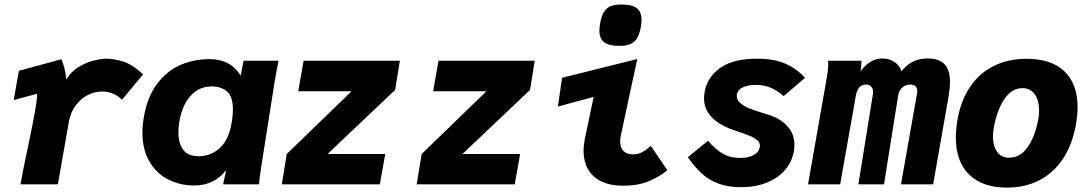

<svg xmlns="http://www.w3.org/2000/svg" viewBox="-20 -820 4840 854"><path d="M104 -165Q127.5 -277.5 137 -332.5Q141.5 -360.5 143 -371Q144.5 -381.5 145 -403L41 -375L64 -505L253 -556.5Q261.5 -536 266.2 -518.2Q271 -500.5 275.5 -466.5Q294.5 -500.5 328.5 -521.2Q362.5 -542 396.5 -550.5Q430.5 -559 453 -559Q488 -559 528.8 -546Q569.5 -533 616.5 -489.5L522.5 -376Q507.5 -392.5 484.5 -402.8Q461.5 -413 434.5 -413Q401 -413 369.8 -397Q338.5 -381 316 -350.2Q293.5 -319.5 286 -277L237.5 0H71Q81.5 -60 104 -165Z M613.5 -230.5Q613.5 -262 619.5 -297Q635 -390 679.5 -448.2Q724 -506.5 784.2 -531.8Q844.5 -557 912.5 -557Q1005.5 -557 1050.5 -483.5L1063.5 -550H1219Q1214.5 -528.5 1209.2 -500.2Q1204 -472 1200 -447L1141.5 -75.5L1140 -65Q1137 -47 1135 -30.8Q1133 -14.5 1133 0H972.5Q974.5 -11 986 -63.5Q933.5 5 843.5 5Q781 5 728.5 -21.5Q676 -48 644.8 -101Q613.5 -154 613.5 -230.5ZM1013 -290.5Q1016 -314 1016 -332Q1016 -391 989.8 -413.2Q963.5 -435.5 922 -435.5Q879 -435.5 848.8 -412.8Q818.5 -390 801.2 -354.5Q784 -319 777.5 -278.5Q773.5 -253.5 773.5 -231.5Q773.5 -184 794.5 -154.5Q815.5 -125 864.5 -125Q918 -125 959.5 -163.2Q1001 -201.5 1013 -290.5Z M1255.5 -135 1543.5 -414H1306.5L1330.5 -550H1758.5L1737.5 -420L1437 -135H1693.5L1669.5 0H1233.5Z M1855.5 -135 2143.5 -414H1906.5L1930.5 -550H2358.5L2337.5 -420L2037 -135H2293.5L2269.5 0H1833.5Z M2575.5 -149.5Q2575.5 -172.5 2581 -201L2620.5 -389L2461.5 -346L2480 -474L2814.5 -557.5L2741.5 -218Q2738.5 -204 2738.5 -190.5Q2738.5 -164 2752.8 -148.8Q2767 -133.5 2795.5 -133.5Q2818.5 -133.5 2836.5 -143.2Q2854.5 -153 2875 -171L2948 -63Q2917 -36 2868.2 -15Q2819.5 6 2752.5 6Q2692.5 6 2653 -14Q2613.5 -34 2594.5 -69Q2575.5 -104 2575.5 -149.5ZM2646 -684Q2646 -698.5 2650 -719.5Q2656 -751.5 2667.8 -769Q2679.5 -786.5 2697.8 -793.2Q2716 -800 2744 -800Q2791.5 -800 2812.5 -783.5Q2833.5 -767 2833.5 -732Q2833.5 -715.5 2830 -698Q2824 -666.5 2812.8 -648.8Q2801.5 -631 2783 -623.5Q2764.5 -616 2734 -616Q2688 -616 2667 -632.2Q2646 -648.5 2646 -684Z M3039.5 -120.5 3129 -194Q3160 -157.5 3192.8 -137.5Q3225.5 -117.5 3273 -117.5Q3307.5 -117.5 3331.2 -129.8Q3355 -142 3359.5 -166.5Q3360 -168.5 3360 -172.5Q3360 -185.5 3349.2 -195.5Q3338.5 -205.5 3316.8 -215Q3295 -224.5 3256 -237Q3111.5 -283 3111.5 -383Q3111.5 -394.5 3114 -410.5Q3126 -478 3184.2 -518.5Q3242.5 -559 3346.5 -559Q3422.5 -559 3473.5 -536.8Q3524.5 -514.5 3560.5 -473.5L3465.5 -392.5Q3438 -417 3408 -429.8Q3378 -442.5 3342 -442.5Q3303.5 -442.5 3280.2 -429.5Q3257 -416.5 3257 -392.5Q3257 -374.5 3273.5 -360.8Q3290 -347 3313.2 -337.8Q3336.5 -328.5 3373 -317.5Q3393.5 -311.5 3415 -303.5Q3458.5 -287 3486 -254.2Q3513.5 -221.5 3513.5 -175Q3513.5 -163.5 3511 -147Q3502.5 -99.5 3471.5 -63.5Q3440.5 -27.5 3390 -7.5Q3339.5 12.5 3274.5 12.5Q3217 12.5 3174.5 -3.8Q3132 -20 3101 -48.5Q3070 -77 3039.5 -120.5Z M3663.5 -550H3812L3808.5 -503Q3826 -529 3851 -544.5Q3876 -560 3904 -560Q3926.5 -560 3945 -551.8Q3963.5 -543.5 3974.8 -530.2Q3986 -517 3988.5 -502.5Q4014.5 -533.5 4042.5 -546.8Q4070.5 -560 4106 -560Q4156 -560 4180.8 -534.8Q4205.5 -509.5 4205.5 -454.5Q4205.5 -428 4199.5 -392.5L4130.5 0H3987.5L4059.5 -407.5Q4060 -410 4060 -415Q4060 -428.5 4051.8 -436.2Q4043.5 -444 4029.5 -444Q4007.5 -444 3993 -430.2Q3978.5 -416.5 3975.5 -398.5L3912 0H3798L3863 -403.5Q3863.5 -406 3863.5 -410.5Q3863.5 -425 3855 -434.5Q3846.5 -444 3833 -444Q3812.5 -444 3801.5 -430.2Q3790.5 -416.5 3787 -396.5L3717 0H3574L3654 -454.5Q3660 -488 3662.5 -508.8Q3665 -529.5 3663.5 -550Z M4231.5 -208Q4231.5 -246 4239 -288.5Q4254.5 -376 4296.8 -436.5Q4339 -497 4402.5 -527.8Q4466 -558.5 4545.5 -558.5Q4656.5 -558.5 4714.8 -502.5Q4773 -446.5 4773 -343.5Q4773 -307 4765.5 -265.5Q4749.5 -176 4707.5 -113Q4665.5 -50 4602 -17.8Q4538.5 14.5 4458.5 14.5Q4350 14.5 4290.8 -43.5Q4231.5 -101.5 4231.5 -208ZM4597 -283Q4602 -306 4602 -328.5Q4602 -373 4582.5 -400.5Q4563 -428 4528.5 -428Q4482 -428 4449.8 -382.8Q4417.5 -337.5 4401.5 -259Q4396.5 -232.5 4396.5 -213.5Q4396.5 -171 4414.8 -144.8Q4433 -118.5 4467.5 -118.5Q4517 -118.5 4549.2 -163Q4581.5 -207.5 4597 -283Z"/></svg>

Font: JuliaMono Black
Style: Italic
Weight: 900
Italic angle: -9°
Monospace: yes
Designer: cormullion
Foundry: corm
Version: Version 0.057; ttfautohint (v1.8.4)